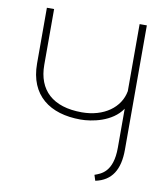

<svg xmlns="http://www.w3.org/2000/svg" viewBox="-80 -766 713 838"><g transform="rotate(10 276.0 -346.5)"><path d="M399 7C471 -8 503 -61 503 -149V-700H471V-403C458 -329 387 -277 289 -277C160 -277 92 -341 92 -453V-700H60V-453C60 -312 153 -245 289 -245C338 -245 428 -261 471 -325V-152C471 -43 418 -28 391 -18Z"/></g></svg>

Font: Advent Pro
Style: ExtraLight
Weight: 250
Designer: Andreas Kalpakidis
Foundry: Andreas Kalpakidis
Version: Version 2.002 2007